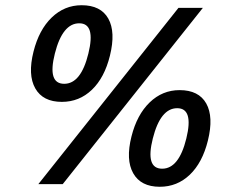

<svg xmlns="http://www.w3.org/2000/svg" viewBox="-20 -705 880 735"><path d="M216.7 -315Q144.2 -315 115 -366.7Q85.8 -418.3 108.3 -507.5Q129.2 -590.8 177.9 -637.9Q226.7 -685 292.5 -685Q365.8 -685 394.6 -633.8Q423.3 -582.5 400.8 -491.7Q380 -407.5 331.7 -361.2Q283.3 -315 216.7 -315ZM126.7 0 663.3 -675H756.7L220 0ZM225.8 -384.2Q290 -384.2 318.3 -500Q346.7 -615.8 283.3 -615.8Q219.2 -615.8 190 -500Q160.8 -384.2 225.8 -384.2ZM591.7 10Q519.2 10 490 -41.7Q460.8 -93.3 483.3 -182.5Q504.2 -265.8 552.9 -312.9Q601.7 -360 667.5 -360Q740.8 -360 769.6 -308.8Q798.3 -257.5 775.8 -166.7Q755 -82.5 706.7 -36.2Q658.3 10 591.7 10ZM600.8 -59.2Q665 -59.2 693.3 -175Q721.7 -290.8 658.3 -290.8Q594.2 -290.8 565 -175Q535.8 -59.2 600.8 -59.2Z"/></svg>

Font: Funnel Sans Medium
Style: Italic
Weight: 500
Italic angle: -14.036°
Version: Version 1.000; Beta; Release 5; Build 24; ttfautohint (v1.8.